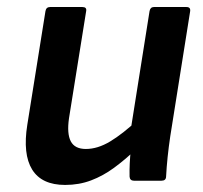

<svg xmlns="http://www.w3.org/2000/svg" viewBox="-20 -512 575 544"><path d="M164.5 12Q98.1 12 71.1 -31.6Q44.1 -75.3 57.4 -158.7L108.8 -480.4Q110.8 -492.1 121.8 -492.1H213.4Q226.4 -492.1 224.1 -480.4L175.5 -177Q169.2 -133.4 180.5 -111.7Q191.8 -89.9 223.3 -89.9Q256.6 -89.9 292.1 -111.2Q327.7 -132.5 374.4 -175.9L364.1 -88Q333.9 -59.1 302.9 -36.4Q272 -13.7 238.1 -0.9Q204.3 12 164.5 12ZM359.4 0Q353.8 0 350.6 -3Q347.4 -6 347.1 -11.7Q346.7 -29.7 347.6 -49.2Q348.4 -68.7 351.1 -89.3L349.7 -139.8L403.7 -480.4Q404.7 -486.1 407.8 -489.1Q411 -492.1 416 -492.1H508.3Q520.7 -492.1 518.7 -479.7L462.3 -125.1Q458 -96 455 -67.5Q452 -39 450.6 -11.7Q450.3 0 437.6 0Z"/></svg>

Font: Sofia Sans Hairline
Style: Italic
Weight: 1
Italic angle: -9°
Designer: Botio Nikoltchev, Ani Petrova
Foundry: lettersoup
Version: Version 4.102